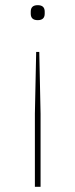

<svg xmlns="http://www.w3.org/2000/svg" viewBox="-20 -531 292 743"><path d="M132 -330 137 -91V192H115V-91L120 -330ZM126 -511Q153 -511 153 -486V-478Q153 -453 126 -453Q99 -453 99 -478V-486Q99 -511 126 -511Z"/></svg>

Font: IBM Plex Sans Devanagari Thin
Style: Regular
Weight: 100
Designer: Mike Abbink, Paul van der Laan, Pieter van Rosmalen, Erin McLaughlin
Foundry: Bold Monday
Version: Version 1.1